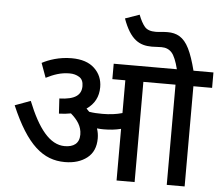

<svg xmlns="http://www.w3.org/2000/svg" viewBox="-59 -963 1189 1029"><g transform="rotate(5 536.0 -448.0)"><path d="M484.9 -215.8C484.9 -233.9 481.9 -252 476.1 -269C489.3 -267.6 501 -267.1 511.2 -267.1C544.4 -267.1 574.2 -270 605 -277.8V0H702.1V-539.1H875V0H971.2V-539.1H1071.8V-622.1H964.4C951.7 -671.9 938.5 -710.9 924.3 -739.3C895 -797.9 857.4 -815.9 808.1 -815.9C784.2 -815.9 764.2 -812 744.1 -812C716.8 -812 697.3 -818.8 685.1 -833C672.9 -847.2 661.6 -868.2 650.9 -896L574.2 -869.1C614.3 -758.3 663.1 -731 731 -731C748.5 -731 764.2 -732.9 783.2 -732.9C806.2 -732.9 824.7 -725.1 838.9 -709C852.1 -693.8 864.3 -664.6 875 -622.1H535.2V-539.1H605V-362.8C573.2 -353.5 537.6 -349.1 498 -349.1C472.7 -349.1 449.7 -350.1 426.8 -354C421.4 -359.4 416.5 -364.7 411.1 -370.1C453.1 -398.9 474.1 -439 474.1 -490.2C474.1 -530.8 460 -564.5 431.6 -591.3C403.3 -618.2 362.3 -631.8 308.1 -631.8C241.2 -631.8 185.5 -611.8 149.9 -592.8L178.2 -515.1C220.7 -536.1 256.8 -549.8 305.2 -549.8C324.2 -549.8 341.3 -545.4 356.4 -536.1C371.6 -526.9 378.9 -510.7 378.9 -487.8C378.9 -441.4 347.7 -413.6 261.2 -411.1L266.1 -330.1C288.6 -330.6 310.1 -333 330.1 -336.9C365.7 -306.2 390.1 -272.5 390.1 -228C390.1 -179.7 358.9 -159.2 312 -159.2C230.5 -159.2 167 -242.2 109.9 -384.8L25.9 -354C114.3 -147 203.1 -74.2 319.8 -74.2C368.7 -74.2 408.2 -86.4 439 -110.4C469.7 -134.3 484.9 -169.4 484.9 -215.8Z"/></g></svg>

Font: Noto Reveo Sans
Style: Regular
Weight: 500
Designer: Monotype Design Team
Foundry: Monotype Imaging Inc.
Version: Version 2.007